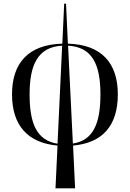

<svg xmlns="http://www.w3.org/2000/svg" viewBox="-20 -780 702 1038"><path d="M280 238H386L375 7C533 -7 617 -99 617 -270C617 -437 531 -539 347 -544L337 -760H327L317 -544C131 -539 45 -437 45 -270C45 -99 133 -7 291 7ZM140 -270C140 -431 185 -526 316 -533L291 -3C179 -21 140 -111 140 -270ZM523 -270C523 -112 484 -21 374 -4L348 -533C479 -526 523 -431 523 -270Z"/></svg>

Font: Noto Serif Display SemiCondensed
Style: Regular
Weight: 400
Width: 4
Designer: Monotype Design Team
Foundry: Monotype Imaging Inc.
Version: Version 2.009